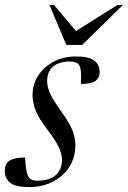

<svg xmlns="http://www.w3.org/2000/svg" viewBox="-34 -752 522 782"><path d="M68 -110.5Q71 -46 84 -29Q91 -20.5 99.5 -18.2Q108 -16 119 -16Q166 -16 192.2 -38.2Q218.5 -60.5 218.5 -101.5Q218.5 -125.5 204.5 -154.5Q190.5 -183.5 156.5 -227.5Q122.5 -272 110.5 -304Q98.5 -336 98.5 -365Q98.5 -408.5 121.5 -444Q144.5 -479.5 184.5 -500.8Q224.5 -522 276 -522Q329.5 -522 350.8 -504.5Q372 -487 372 -458Q372 -435.5 355.2 -422.8Q338.5 -410 295.5 -410Q297.5 -445.5 295 -464Q292.5 -482.5 286.5 -489.5Q276.5 -501.5 248.5 -501.5Q207.5 -501.5 182.8 -481Q158 -460.5 158 -421.5Q158 -398.5 169.5 -372.5Q181 -346.5 214.5 -299.5Q248.5 -252.5 260.8 -221.5Q273 -190.5 273 -161Q273 -111 248.5 -72.5Q224 -34 181.2 -12Q138.5 10 84 10Q29.5 10 7.5 -7.8Q-14.5 -25.5 -14.5 -55Q-14.5 -84.5 5 -97.5Q24.5 -110.5 68 -110.5ZM467 -732 300.5 -569H236L167.5 -732H185.5L275.5 -625.5L444.5 -732Z"/></svg>

Font: Newsreader Display
Style: Italic
Weight: 400
Italic angle: -17°
Designer: Hugues Gentile
Foundry: Production Type
Version: Version 1.001